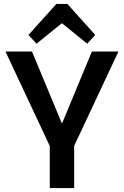

<svg xmlns="http://www.w3.org/2000/svg" viewBox="-20 -964 634 984"><path d="M8 -700H144L296 -334H299L451 -700H587L359 -214H236ZM235 -272H360V0H235ZM126 -785 269 -944H325L468 -785L427 -740L263 -873H332L167 -740Z"/></svg>

Font: Pathway Extreme 12pt SemiBold
Style: Regular
Weight: 600
Version: Version 1.001;gftools[0.9.26]